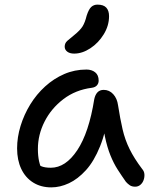

<svg xmlns="http://www.w3.org/2000/svg" viewBox="-20 -801 662 831"><path d="M202 10Q157 10 123.5 -11Q90 -32 72 -70Q54 -108 54 -159Q54 -207 69 -256Q84 -305 111 -349Q138 -393 175.5 -427Q213 -461 258 -480.5Q303 -500 354 -500Q377 -500 392 -488Q407 -476 407 -452Q407 -440 399.5 -431.5Q392 -423 377 -421Q307 -412 254.5 -372Q202 -332 173 -275Q144 -218 144 -156Q144 -127 149 -103.5Q154 -80 171 -43L119 -112Q142 -89 157.5 -82Q173 -75 200 -75Q264 -75 314.5 -151Q365 -227 388 -372Q392 -391 402 -401.5Q412 -412 429 -412Q453 -412 470 -393.5Q487 -375 491 -345Q500 -287 510.5 -241.5Q521 -196 541 -155.5Q561 -115 595 -70Q604 -60 605 -47Q606 -34 601.5 -21.5Q597 -9 587.5 -1Q578 7 565 7Q551 7 542 1Q533 -5 525 -14Q506 -41 489 -67.5Q472 -94 458 -128.5Q444 -163 434 -210.5Q424 -258 420 -323L453 -324Q439 -232 413 -167.5Q387 -103 352 -64.5Q317 -26 278.5 -8Q240 10 202 10ZM301 -569Q282 -569 271 -577.5Q260 -586 260 -599Q260 -614 271 -624Q282 -634 301 -649Q327 -670 337.5 -687Q348 -704 355 -733Q364 -761 375 -771Q386 -781 402 -781Q428 -781 440 -768Q452 -755 452 -731Q452 -690 429 -652.5Q406 -615 371 -592Q336 -569 301 -569Z"/></svg>

Font: Shantell Sans Light
Style: Regular
Weight: 400
Version: Version 1.011;[c5ecc13dd]